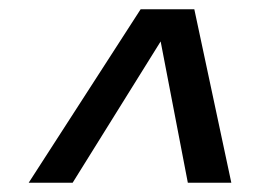

<svg xmlns="http://www.w3.org/2000/svg" viewBox="-20 -731 566 415"><path d="M137 -336H42L284 -711H358L350 -678ZM386 -336 320 -679 328 -711H400L480 -336Z"/></svg>

Font: Roboto Serif Medium
Style: Italic
Weight: 500
Italic angle: -10°
Designer: Greg Gazdowicz
Foundry: Commercial Type
Version: Version 1.008